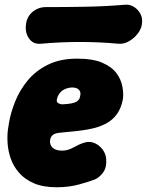

<svg xmlns="http://www.w3.org/2000/svg" viewBox="-20 -770 621 812"><path d="M220 22Q162 22 123 5Q84 -12 60 -40Q36 -68 25 -100.5Q14 -133 12 -166Q10 -199 14 -225L18 -250Q25 -293 44 -340.5Q63 -388 96.5 -429Q130 -470 182 -496Q234 -522 306 -522Q373 -522 413 -504.5Q453 -487 472.5 -460.5Q492 -434 497.5 -404.5Q503 -375 500 -352Q493 -313 474.5 -287.5Q456 -262 428.5 -247.5Q401 -233 368.5 -226Q336 -219 302 -215.5Q268 -212 236 -209Q212 -207 203 -199Q194 -191 192 -178Q190 -165 195.5 -154.5Q201 -144 213 -138.5Q225 -133 244 -133Q267 -133 291 -146.5Q315 -160 334 -166Q358 -174 378.5 -165.5Q399 -157 413 -139Q427 -121 429 -99Q432 -62 416 -40.5Q400 -19 381 -11Q361 -3 316.5 9.5Q272 22 220 22ZM247 -329Q289 -331 303.5 -340Q318 -349 319 -364Q322 -376 318 -384Q314 -392 306 -396Q298 -400 287 -400Q271 -400 256.5 -394Q242 -388 232.5 -376Q223 -364 220 -347Q219 -337 228.5 -332.5Q238 -328 247 -329ZM580 -667Q577 -646 561.5 -626.5Q546 -607 524.5 -595Q503 -583 481 -585Q318 -600 153 -585Q120 -582 102.5 -607.5Q85 -633 90 -667V-668Q94 -700 118 -720Q142 -740 174 -740Q258 -740 341.5 -741.5Q425 -743 508 -750Q530 -752 548 -740Q566 -728 575 -709Q584 -690 580 -668Z"/></svg>

Font: Winky Sans ExtraBold
Style: Italic
Weight: 800
Italic angle: -8.97852°
Designer: Simon Atzbach
Foundry: typofactur
Version: Version 1.205